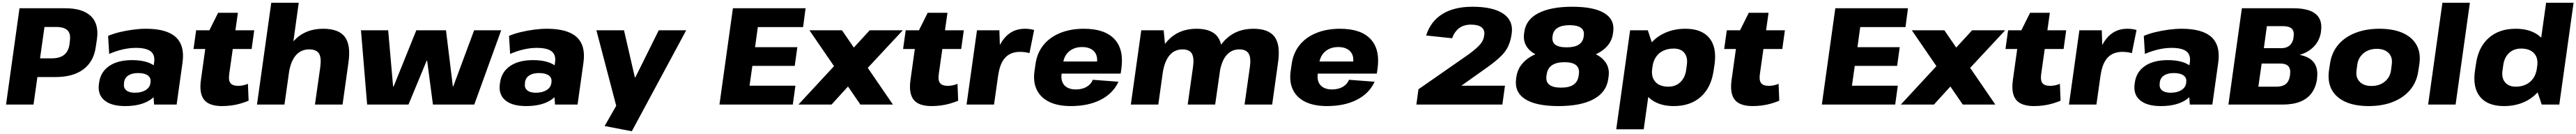

<svg xmlns="http://www.w3.org/2000/svg" viewBox="-20 -760 18757 974"><path d="M122 -700H454Q582 -700 641.5 -643Q701 -586 686 -477L677 -417Q662 -312 587 -256Q512 -200 384 -200H244L263 -336H357Q415 -336 447 -361.5Q479 -387 486 -439L488 -458Q497 -513 472.5 -538.5Q448 -564 389 -564H259L310 -608L224 0H24Z M1087 -203 1102 -306Q1110 -361 1077.5 -386.5Q1045 -412 969 -412Q922 -412 872.5 -400.5Q823 -389 775 -368L767 -499Q804 -515 851.5 -526.5Q899 -538 949 -544.5Q999 -551 1042 -551Q1194 -551 1260 -490Q1326 -429 1309 -306L1266 0H1102ZM891 11Q790 11 740 -31Q690 -73 700 -148L702 -162Q713 -238 775.5 -280.5Q838 -323 941 -323Q1049 -323 1104.5 -281.5Q1160 -240 1149 -165L1147 -150Q1137 -74 1069.5 -31.5Q1002 11 891 11ZM962 -86Q1009 -86 1039.5 -104.5Q1070 -123 1075 -155L1076 -164Q1080 -194 1056.5 -211.5Q1033 -229 985 -229Q942 -229 915 -212Q888 -195 883 -161V-153Q878 -122 899 -104Q920 -86 962 -86Z M1597 11Q1502 11 1465.5 -35.5Q1429 -82 1443 -180L1489 -509L1568 -667H1712L1649 -223Q1642 -177 1657.5 -156.5Q1673 -136 1714 -136Q1731 -136 1749 -139.5Q1767 -143 1785 -151L1790 -28Q1764 -17 1731.5 -7.5Q1699 2 1664.5 6.5Q1630 11 1597 11ZM1408 -540H1831L1812 -404H1389Z M2312 -274Q2321 -342 2302 -371.5Q2283 -401 2231 -401Q2171 -401 2133.5 -357.5Q2096 -314 2083 -229L2003 -140L2014 -212Q2038 -377 2120 -464Q2202 -551 2332 -551Q2446 -551 2490.5 -492Q2535 -433 2517 -306L2474 0H2273ZM1955 -740H2155L2106 -388L2051 0H1851Z M2608 -540H2806L2842 -132H2846L3011 -540H3227L3277 -132H3280L3432 -540H3629L3433 0H3132L3090 -318H3086L2954 0H2653Z M4006 -203 4021 -306Q4029 -361 3996.5 -386.5Q3964 -412 3888 -412Q3841 -412 3791.5 -400.5Q3742 -389 3694 -368L3686 -499Q3723 -515 3770.5 -526.5Q3818 -538 3868 -544.5Q3918 -551 3961 -551Q4113 -551 4179 -490Q4245 -429 4228 -306L4185 0H4021ZM3810 11Q3709 11 3659 -31Q3609 -73 3619 -148L3621 -162Q3632 -238 3694.5 -280.5Q3757 -323 3860 -323Q3968 -323 4023.5 -281.5Q4079 -240 4068 -165L4066 -150Q4056 -74 3988.5 -31.5Q3921 11 3810 11ZM3881 -86Q3928 -86 3958.5 -104.5Q3989 -123 3994 -155L3995 -164Q3999 -194 3975.5 -211.5Q3952 -229 3904 -229Q3861 -229 3834 -212Q3807 -195 3802 -161V-153Q3797 -122 3818 -104Q3839 -86 3881 -86Z M4382 156 4507 -62 4474 38 4322 -540H4523L4602 -198H4606L4776 -540H4976L4580 194Z M5393 -137H5771L5752 0H5218L5316 -700H5845L5827 -563H5453L5512 -668L5467 -344L5433 -417H5785L5766 -281H5413L5468 -354L5422 -32Z M5873 -540H6110L6481 0H6244ZM6089 -319 6276 -265 6034 0H5793ZM6071 -278 6312 -540H6553L6258 -224Z M6763 11Q6668 11 6631.5 -35.5Q6595 -82 6609 -180L6655 -509L6734 -667H6878L6815 -223Q6808 -177 6823.5 -156.5Q6839 -136 6880 -136Q6897 -136 6915 -139.5Q6933 -143 6951 -151L6956 -28Q6930 -17 6897.5 -7.5Q6865 2 6830.5 6.5Q6796 11 6763 11ZM6574 -540H6997L6978 -404H6555Z M7093 -540H7256L7263 -324L7217 0H7017ZM7212 -265Q7231 -407 7289.5 -479Q7348 -551 7441 -551Q7458 -551 7475 -549Q7492 -547 7509 -542L7475 -374Q7442 -383 7406 -383Q7338 -383 7299 -341.5Q7260 -300 7248 -215Z M7776 11Q7682 11 7619 -19.5Q7556 -50 7528 -108Q7500 -166 7512 -246L7519 -294Q7530 -374 7576 -431.5Q7622 -489 7698 -520Q7774 -551 7871 -551Q8023 -551 8093.5 -476Q8164 -401 8144 -259L8139 -225H7672L7685 -313H7994L7963 -280L7966 -303Q7974 -356 7945 -387Q7916 -418 7858 -418Q7802 -418 7764.5 -387Q7727 -356 7720 -302L7709 -224Q7702 -170 7729.5 -140Q7757 -110 7813 -110Q7859 -110 7891.5 -129Q7924 -148 7936 -180L8123 -166Q8084 -81 7994 -35Q7904 11 7776 11Z M9080 -275Q9089 -341 9070.5 -371Q9052 -401 9003 -401Q8945 -401 8908.5 -357.5Q8872 -314 8859 -229L8779 -140L8789 -212Q8811 -375 8893 -463Q8975 -551 9105 -551Q9216 -551 9259.5 -492.5Q9303 -434 9285 -307L9242 0H9041ZM8289 -540H8452L8467 -385L8413 0H8213ZM8666 -275Q8675 -341 8657 -371Q8639 -401 8589 -401Q8531 -401 8494.5 -357.5Q8458 -314 8445 -229L8365 -140L8376 -212Q8400 -377 8481 -464Q8562 -551 8691 -551Q8801 -551 8845 -492.5Q8889 -434 8871 -307L8827 0H8627Z M9641 11Q9547 11 9484 -19.5Q9421 -50 9393 -108Q9365 -166 9377 -246L9384 -294Q9395 -374 9441 -431.5Q9487 -489 9563 -520Q9639 -551 9736 -551Q9888 -551 9958.5 -476Q10029 -401 10009 -259L10004 -225H9537L9550 -313H9859L9828 -280L9831 -303Q9839 -356 9810 -387Q9781 -418 9723 -418Q9667 -418 9629.5 -387Q9592 -356 9585 -302L9574 -224Q9567 -170 9594.5 -140Q9622 -110 9678 -110Q9724 -110 9756.5 -129Q9789 -148 9801 -180L9988 -166Q9949 -81 9859 -35Q9769 11 9641 11Z M10307 -111 10674 -366Q10705 -389 10725.5 -407Q10746 -425 10758 -439.5Q10770 -454 10776.5 -468.5Q10783 -483 10785 -500L10786 -505Q10791 -542 10766.5 -561.5Q10742 -581 10689 -581Q10638 -581 10604 -556Q10570 -531 10552 -482L10363 -502Q10395 -604 10480.5 -657.5Q10566 -711 10700 -711Q10850 -711 10924.5 -660.5Q10999 -610 10986 -517L10984 -504Q10977 -459 10959.5 -422Q10942 -385 10906 -350Q10870 -315 10810 -272L10484 -41L10437 -137H10937L10918 0H10292Z M11326 11Q11163 11 11084 -39.5Q11005 -90 11018 -187L11020 -201Q11029 -265 11075.5 -311Q11122 -357 11200.5 -381.5Q11279 -406 11384 -406Q11489 -406 11560.5 -381.5Q11632 -357 11666.5 -311Q11701 -265 11691 -201L11689 -187Q11676 -90 11583 -39.5Q11490 11 11326 11ZM11345 -123Q11405 -123 11436 -144.5Q11467 -166 11473 -208L11475 -221Q11481 -264 11455 -286Q11429 -308 11371 -308Q11312 -308 11279.5 -286Q11247 -264 11241 -221L11239 -208Q11233 -166 11259.5 -144.5Q11286 -123 11345 -123ZM11373 -325Q11272 -325 11202.5 -347.5Q11133 -370 11100.5 -413.5Q11068 -457 11076 -516L11078 -529Q11090 -618 11180.5 -664.5Q11271 -711 11427 -711Q11584 -711 11660.5 -664.5Q11737 -618 11725 -529L11723 -516Q11715 -456 11670 -413Q11625 -370 11550 -347.5Q11475 -325 11373 -325ZM11386 -416Q11444 -416 11474 -435.5Q11504 -455 11510 -493L11511 -502Q11516 -539 11490 -558Q11464 -577 11408 -577Q11352 -577 11321 -558Q11290 -539 11284 -502L11283 -493Q11278 -455 11303 -435.5Q11328 -416 11386 -416Z M12166 11Q12083 11 12025 -21.5Q11967 -54 11941 -113.5Q11915 -173 11925 -254L11930 -288Q11942 -369 11985.5 -428Q12029 -487 12097.5 -519Q12166 -551 12251 -551Q12369 -551 12424.5 -484Q12480 -417 12463 -293L12456 -247Q12438 -123 12362.5 -56Q12287 11 12166 11ZM11848 -540H11977L12027 -388L11947 180H11747ZM12127 -130Q12179 -130 12213.5 -162.5Q12248 -195 12256 -251L12261 -287Q12269 -343 12243.5 -375Q12218 -407 12166 -407Q12123 -407 12090 -391.5Q12057 -376 12037 -347Q12017 -318 12011 -277L12009 -262Q12000 -201 12031.5 -165.5Q12063 -130 12127 -130Z M12741 11Q12646 11 12609.5 -35.5Q12573 -82 12587 -180L12633 -509L12712 -667H12856L12793 -223Q12786 -177 12801.5 -156.5Q12817 -136 12858 -136Q12875 -136 12893 -139.5Q12911 -143 12929 -151L12934 -28Q12908 -17 12875.5 -7.5Q12843 2 12808.5 6.5Q12774 11 12741 11ZM12552 -540H12975L12956 -404H12533Z M13419 -137H13797L13778 0H13244L13342 -700H13871L13853 -563H13479L13538 -668L13493 -344L13459 -417H13811L13792 -281H13439L13494 -354L13448 -32Z M13899 -540H14136L14507 0H14270ZM14115 -319 14302 -265 14060 0H13819ZM14097 -278 14338 -540H14579L14284 -224Z M14789 11Q14694 11 14657.5 -35.5Q14621 -82 14635 -180L14681 -509L14760 -667H14904L14841 -223Q14834 -177 14849.5 -156.5Q14865 -136 14906 -136Q14923 -136 14941 -139.5Q14959 -143 14977 -151L14982 -28Q14956 -17 14923.5 -7.5Q14891 2 14856.5 6.5Q14822 11 14789 11ZM14600 -540H15023L15004 -404H14581Z M15119 -540H15282L15289 -324L15243 0H15043ZM15238 -265Q15257 -407 15315.5 -479Q15374 -551 15467 -551Q15484 -551 15501 -549Q15518 -547 15535 -542L15501 -374Q15468 -383 15432 -383Q15364 -383 15325 -341.5Q15286 -300 15274 -215Z M15908 -203 15923 -306Q15931 -361 15898.5 -386.5Q15866 -412 15790 -412Q15743 -412 15693.5 -400.5Q15644 -389 15596 -368L15588 -499Q15625 -515 15672.5 -526.5Q15720 -538 15770 -544.5Q15820 -551 15863 -551Q16015 -551 16081 -490Q16147 -429 16130 -306L16087 0H15923ZM15712 11Q15611 11 15561 -31Q15511 -73 15521 -148L15523 -162Q15534 -238 15596.5 -280.5Q15659 -323 15762 -323Q15870 -323 15925.5 -281.5Q15981 -240 15970 -165L15968 -150Q15958 -74 15890.5 -31.5Q15823 11 15712 11ZM15783 -86Q15830 -86 15860.5 -104.5Q15891 -123 15896 -155L15897 -164Q15901 -194 15877.5 -211.5Q15854 -229 15806 -229Q15763 -229 15736 -212Q15709 -195 15704 -161V-153Q15699 -122 15720 -104Q15741 -86 15783 -86Z M16302 -700H16677Q16752 -700 16799 -681.5Q16846 -663 16866 -626Q16886 -589 16878 -533V-528Q16865 -447 16800.5 -399Q16736 -351 16634 -349L16635 -370Q16757 -368 16809 -324Q16861 -280 16849 -189V-184Q16840 -124 16809 -82.5Q16778 -41 16725.5 -20.5Q16673 0 16599 0H16204ZM16551 -130Q16583 -130 16603.5 -138.5Q16624 -147 16636 -165Q16648 -183 16652 -211L16653 -220Q16658 -259 16640.5 -278.5Q16623 -298 16582 -298H16446L16422 -130ZM16591 -410Q16615 -410 16633.5 -419Q16652 -428 16663.5 -445.5Q16675 -463 16678 -487L16679 -495Q16684 -534 16665 -552Q16646 -570 16598 -570H16484L16462 -410Z M17225 11Q17124 11 17055.5 -20Q16987 -51 16956 -108.5Q16925 -166 16936 -247L16943 -293Q16954 -374 17001 -431.5Q17048 -489 17126 -520Q17204 -551 17304 -551Q17405 -551 17474 -520Q17543 -489 17574.5 -431.5Q17606 -374 17594 -293L17587 -247Q17576 -166 17528.5 -108.5Q17481 -51 17403.5 -20Q17326 11 17225 11ZM17245 -135Q17303 -135 17342 -166.5Q17381 -198 17388 -250L17393 -290Q17401 -343 17371 -374Q17341 -405 17284 -405Q17246 -405 17216 -391Q17186 -377 17166.5 -351Q17147 -325 17142 -290L17137 -250Q17129 -198 17159 -166.5Q17189 -135 17245 -135Z M17962 -740 17858 0H17658L17762 -740Z M18210 11Q18092 11 18036.5 -56Q17981 -123 17999 -247L18006 -293Q18023 -417 18099 -484Q18175 -551 18295 -551Q18379 -551 18437 -519Q18495 -487 18521 -428Q18547 -369 18536 -288L18531 -254Q18519 -173 18475.5 -113.5Q18432 -54 18364 -21.5Q18296 11 18210 11ZM18296 -130Q18338 -130 18371 -146Q18404 -162 18424 -191.5Q18444 -221 18450 -262L18452 -277Q18461 -338 18429.5 -372.5Q18398 -407 18335 -407Q18282 -407 18247.5 -375Q18213 -343 18205 -287L18200 -251Q18191 -195 18217.5 -162.5Q18244 -130 18296 -130ZM18434 -152 18517 -740H18717L18613 0H18485Z"/></svg>

Font: Pathway Extreme 28pt ExtraBold
Style: Italic
Weight: 800
Italic angle: -8°
Designer: Eduardo Rodriguez Tunni
Foundry: Eduardo Rodriguez Tunni
Version: Version 1.001;gftools[0.9.26]